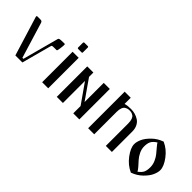

<svg xmlns="http://www.w3.org/2000/svg" viewBox="79 -1443 2228 2228"><g transform="rotate(45 1193.0 -328.5)"><path d="M275.4 -38.1 141.6 -477.5C138.3 -486.7 134.4 -492.8 129.9 -496.1C125.3 -499.3 117.2 -501 105.5 -501H64.5C53.4 -501 47.9 -497.4 47.9 -490.2C47.9 -488.3 49.2 -483.4 51.8 -475.6L198.2 0H313.5L409.2 -355.5C412.4 -368.5 415.7 -376.1 418.9 -378.4C422.2 -380.7 433.6 -381.8 453.1 -381.8H494.1C499.3 -381.8 503.9 -396.5 507.8 -425.8C511.7 -455.1 513.7 -476.2 513.7 -489.3C513.7 -497.1 509.1 -501 500 -501C456.4 -501 429.7 -498.7 419.9 -494.1C416 -492.2 412.8 -487 410.2 -478.5L292 -38.1Z M659.2 -568.4H717.8C724.3 -568.4 727.5 -571.6 727.5 -578.1V-661.1C727.5 -667.6 724.3 -670.9 717.8 -670.9H659.2C656.6 -670.9 654.1 -669.9 651.9 -668C649.6 -666 648.4 -663.7 648.4 -661.1V-578.1C648.4 -575.5 649.6 -573.2 651.9 -571.3C654.1 -569.3 656.6 -568.4 659.2 -568.4ZM637.7 -500V0H737.3V-500Z M978.5 0V-362.3L1148.4 -120.1V0H1248V-500H1148.4V-185.5L978.5 -428.7V-500H877.9V0Z M1492.2 0V-366.2C1492.2 -393.6 1495.4 -416 1502 -433.6C1508.5 -451.2 1517.6 -463.4 1529.3 -470.2C1541 -477.1 1550.9 -481.4 1559.1 -483.4C1567.2 -485.4 1576.8 -486.3 1587.9 -486.3C1599 -486.3 1608.6 -485.4 1616.7 -483.4C1624.8 -481.4 1634.6 -477.1 1646 -470.2C1657.4 -463.4 1666.3 -451.2 1672.9 -433.6C1679.4 -416 1682.6 -393.6 1682.6 -366.2V0H1782.2V-334C1782.2 -365.9 1776.4 -393.7 1764.6 -417.5C1752.9 -441.2 1737.3 -459.5 1717.8 -472.2C1698.2 -484.9 1677.6 -494.3 1655.8 -500.5C1634 -506.7 1611.3 -509.8 1587.9 -509.8C1547.5 -509.8 1515.6 -505.9 1492.2 -498V-599.6H1392.6V0Z M2154.3 -47.9C2148.4 -60.2 2136.6 -76.7 2118.7 -97.2C2100.7 -117.7 2083.5 -136.9 2066.9 -154.8C2050.3 -172.7 2035.2 -195.8 2021.5 -224.1C2007.8 -252.4 2001 -280.9 2001 -309.6C2001 -344.1 2006.2 -371.4 2016.6 -391.6C2027 -411.8 2047.5 -432 2078.1 -452.1C2084.6 -441.1 2097 -424.8 2115.2 -403.3C2133.5 -381.8 2150.1 -362 2165 -343.8C2180 -325.5 2193.5 -302.6 2205.6 -274.9C2217.6 -247.2 2223.6 -219.4 2223.6 -191.4C2223.6 -156.9 2219.1 -129.6 2210 -109.4C2200.8 -89.2 2182.3 -68.7 2154.3 -47.9ZM2122.1 -509.8C2073.2 -492.8 2031.1 -467 1995.6 -432.1C1960.1 -397.3 1935.4 -364.1 1921.4 -332.5C1907.4 -300.9 1900.4 -272.8 1900.4 -248C1900.4 -207 1920.7 -159.3 1961.4 -105C2002.1 -50.6 2050.8 -11.1 2107.4 13.7C2156.2 -3.3 2198.4 -29.1 2233.9 -64C2269.4 -98.8 2294.1 -132 2308.1 -163.6C2322.1 -195.1 2329.1 -223.3 2329.1 -248C2329.1 -289.1 2308.8 -336.8 2268.1 -391.1C2227.4 -445.5 2178.7 -485 2122.1 -509.8Z"/></g></svg>

Font: TriodPostnaja
Style: Medium
Weight: 500
Version: 20110805; ttfautohint (v0.96) -l 8 -r 50 -G 200 -x 14 -w "G"